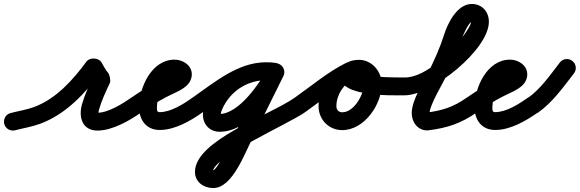

<svg xmlns="http://www.w3.org/2000/svg" viewBox="-58 -607 2926 969"><path d="M18.5 50.5C18.5 50.5 18.5 50.5 18.5 50.5C61.1 39.3 104.1 32.8 145.9 17.2C274.3 -30.6 371.9 -135.4 451.3 -243.3C459.1 -254.1 437 -260.6 414.6 -261.6C392.2 -262.6 369.6 -258 376.5 -246.7C391 -222.8 405.3 -192.9 426.1 -174.4C430.5 -170.4 429.1 -186.3 425.9 -201.8C422.7 -217.3 417.7 -232.4 415.2 -227C392.8 -179 370.3 -131.5 355.7 -80.4C337.9 -17.8 355.7 52 434 52C509.4 52 596 1.7 655.8 -40.1C676.2 -54.4 681.1 -82.5 666.9 -102.8C652.6 -123.2 624.5 -128.1 604.2 -113.9C604.2 -113.9 604.2 -113.9 604.2 -113.9C561.2 -83.8 488.6 -38 434 -38C427.4 -38 436.3 -36.3 438.7 -30.6C439.8 -28.2 438.5 -36 438.8 -38.7C439.4 -44.4 440.7 -50.1 442.3 -55.6C455.5 -102.1 476.4 -145.4 496.8 -189C499.3 -194.4 498.8 -205.6 496.6 -216.4C494.3 -227.2 490.3 -237.7 485.9 -241.6C477.8 -248.8 462.9 -277.8 453.5 -293.3C446.6 -304.7 431.8 -310.9 416.8 -311.6C401.9 -312.3 386.6 -307.4 378.7 -296.7C310.4 -203.7 225.6 -108.5 114.6 -67.1C75.8 -52.7 35.3 -47 -4.5 -36.5C-28.5 -30.2 -42.8 -5.6 -36.5 18.5C-30.2 42.5 -5.6 56.8 18.5 50.5Z M655.8 -40.1C655.8 -40.1 655.8 -40.1 655.8 -40.1C695.1 -67.6 735.9 -93 778.2 -115.7C812.7 -134.2 859.9 -150.3 887.6 -178.2C902 -192.8 910 -211.4 910 -232C910 -277.8 864.8 -306 823 -306C707.2 -306 644 -165.9 644 -66C644 -2.3 679.6 49 748 49C825.3 49 903.9 2.8 964.9 -40.2C985.2 -54.5 990.1 -82.6 975.8 -102.9C961.5 -123.2 933.4 -128.1 913.1 -113.8C868.9 -82.7 804.8 -41 748 -41C732.6 -41 734 -52.2 734 -66C734 -112 764 -216 823 -216C831.4 -216 823.4 -215 820.8 -225.7C819.8 -229.5 820 -232.5 820 -232C820 -231.2 820.3 -236 822.1 -239.4C824.2 -243.2 795.7 -225.6 790 -222.7C725.3 -190.4 663.6 -155.3 604.2 -113.9C583.9 -99.7 578.9 -71.6 593.1 -51.2C607.3 -30.9 635.4 -25.9 655.8 -40.1Z M902.1 -51.3C916.3 -30.9 944.4 -25.9 964.7 -40.1C1058.5 -105.5 1166.5 -202.8 1285.3 -202.8C1297.6 -202.8 1309.4 -201.8 1321.5 -200.3C1346.1 -197.3 1368.6 -214.8 1371.7 -239.5C1374.7 -264.1 1357.2 -286.6 1332.5 -289.7C1332.5 -289.7 1332.5 -289.7 1332.5 -289.7C1316.7 -291.6 1301.3 -292.8 1285.3 -292.8C1142.7 -292.8 1024.7 -191.6 913.3 -113.9C892.9 -99.7 887.9 -71.6 902.1 -51.3ZM1333.4 -289.5C1333.4 -289.5 1333.4 -289.5 1333.4 -289.5C1318.6 -291.7 1304.2 -292.7 1289.2 -292.7C1165.9 -292.7 1054.7 -228.3 995.1 -120.3C980.1 -93.2 966.1 -60 966.1 -28.4C966.1 21.2 1000.4 58 1050.7 58C1191.6 58 1318.3 -112.2 1372.5 -223.3C1383.3 -245.6 1374.1 -272.6 1351.7 -283.5C1329.4 -294.3 1302.4 -285.1 1291.5 -262.7C1255.9 -189.6 1147.3 -32 1050.7 -32C1050.3 -32 1056.1 -22.1 1056.1 -28.4C1056.1 -43.6 1066.8 -64.1 1073.9 -76.9C1117.8 -156.3 1198.6 -202.7 1289.2 -202.7C1299.9 -202.7 1310.1 -202 1320.6 -200.5C1345.2 -196.9 1368 -214 1371.5 -238.6C1375.1 -263.2 1358 -286 1333.4 -289.5ZM1351.9 -283.3C1329.7 -294.4 1302.7 -285.2 1291.7 -262.9C1240.7 -159.9 1189.8 -56.9 1138.7 46C1138.7 46 1138.9 45.6 1139.1 45.2C1139.3 44.9 1139.5 44.5 1139.5 44.5C1116 87.5 1039 252.1 1017.8 252.1C1010 252.1 1009.2 247.6 1013.5 254C1014.8 255.9 1016 262.6 1016 260.4C1016 185.3 1394.4 20.5 1480.9 -40.2C1501.2 -54.5 1506.1 -82.5 1491.8 -102.9C1477.5 -123.2 1449.5 -128.1 1429.1 -113.8C1429.1 -113.8 1429.1 -113.8 1429.1 -113.8C1300.9 -23.8 926 101 926 260.4C926 311.8 970.2 342.1 1017.8 342.1C1116.7 342.1 1176.1 165.5 1218.5 87.5C1218.5 87.5 1218.7 87.1 1218.9 86.8C1219.1 86.4 1219.3 86 1219.3 86C1270.4 -17 1321.4 -120 1372.3 -223.1C1383.4 -245.3 1374.2 -272.3 1351.9 -283.3Z M1418.1 -51.2C1432.3 -30.9 1460.4 -25.9 1480.8 -40.1C1561 -96.1 1641.5 -166.2 1729.1 -209C1751.5 -219.9 1760.7 -246.9 1749.8 -269.2C1738.9 -291.6 1711.9 -300.8 1689.6 -289.9C1689.6 -289.9 1689.6 -289.9 1689.6 -289.9C1597.3 -244.8 1513.6 -172.8 1429.2 -113.9C1408.9 -99.7 1403.9 -71.6 1418.1 -51.2ZM1690.4 -290.3C1690.4 -290.3 1690.4 -290.3 1690.4 -290.3C1607 -251.6 1549.7 -163.2 1549.7 -71.2C1549.7 -3.7 1601.1 49.7 1669.2 49.7C1780.9 49.7 1868.6 -79.7 1868.6 -182.5C1868.6 -245.6 1819.2 -305 1754 -305C1716.1 -305 1676.3 -292.3 1662.5 -252.9C1662.5 -252.9 1662.6 -252.9 1662.6 -253C1662.6 -253.1 1662.6 -253.1 1662.6 -253.1C1612.9 -113.8 1918.8 -126.1 1986 -126C2010.8 -126 2031 -146.1 2031 -171C2031 -195.8 2010.9 -216 1986 -216C1986 -216 1986 -216 1986 -216C1922.8 -216.1 1857.6 -216.3 1795 -226.3C1776.9 -229.2 1759.4 -232.7 1743.1 -241.2C1743.2 -241 1743.4 -240.9 1743.5 -240.7C1746.9 -235.9 1748.2 -231.9 1748 -225.8C1747.8 -224.8 1747.6 -223.8 1747.4 -222.9C1747.4 -222.8 1747.4 -222.8 1747.4 -222.9C1747.4 -222.9 1747.4 -223.1 1747.5 -223.1C1748.6 -226.3 1744.3 -217 1741.7 -214.8C1737.5 -211.4 1750 -215 1754 -215C1768.7 -215 1778.6 -195.5 1778.6 -182.5C1778.6 -130.4 1729.3 -40.3 1669.2 -40.3C1650.7 -40.3 1639.7 -53 1639.7 -71.2C1639.7 -128.3 1676.5 -184.6 1728.3 -208.6C1750.8 -219.1 1760.7 -245.8 1750.2 -268.4C1739.7 -290.9 1713 -300.8 1690.4 -290.3Z M1941 -171C1941 -146.1 1961.2 -126 1986 -126C2120.4 -126.1 2409.3 -355.2 2409.3 -497.1C2409.3 -547.9 2375 -586.9 2323.2 -586.9C2248.8 -586.9 2201.2 -489.7 2182.1 -428.5C2162 -364.5 2133.8 -303.3 2104.4 -243.2C2076.4 -186.3 2019.9 -100.6 2019.9 -36C2019.9 9.1 2050 51.1 2097.8 51.1C2097.9 51.1 2099.2 51 2100.6 50.9C2102 50.9 2103.3 50.8 2103.4 50.8C2198.3 38.9 2268.5 16.3 2348.9 -40.2C2369.2 -54.5 2374.1 -82.6 2359.8 -102.9C2345.5 -123.2 2317.4 -128.1 2297.1 -113.8C2228.7 -65.7 2172.3 -48.5 2092.2 -38.5C2092.2 -38.5 2093.6 -38.6 2095 -38.7C2096.4 -38.8 2097.9 -38.9 2097.8 -38.9C2095.8 -38.9 2101.9 -38.7 2103.8 -37.9C2110 -35.3 2109.9 -27.8 2109.9 -36C2109.9 -76.3 2177.6 -187.6 2196.2 -226.4C2223.5 -283.2 2249.1 -341.3 2267.9 -401.5C2273.5 -419.4 2308.3 -496.9 2323.2 -496.9C2325.6 -496.9 2322.7 -497.4 2321.5 -498.5C2317.2 -502.2 2319.3 -504.2 2319.3 -497.1C2319.3 -480.5 2298 -451.2 2289.2 -438.5C2231.8 -356.1 2094.2 -216.1 1986 -216C1961.1 -216 1941 -195.8 1941 -171Z M2348.8 -40.1C2348.8 -40.1 2348.8 -40.1 2348.8 -40.1C2388.1 -67.6 2428.9 -93 2471.2 -115.7C2505.7 -134.2 2552.9 -150.3 2580.6 -178.2C2595 -192.8 2603 -211.4 2603 -232C2603 -277.8 2557.8 -306 2516 -306C2400.2 -306 2337 -165.9 2337 -66C2337 -2.3 2372.6 49 2441 49C2518.3 49 2596.9 2.8 2657.9 -40.2C2678.2 -54.5 2683.1 -82.6 2668.8 -102.9C2654.5 -123.2 2626.4 -128.1 2606.1 -113.8C2561.9 -82.7 2497.8 -41 2441 -41C2425.6 -41 2427 -52.2 2427 -66C2427 -112 2457 -216 2516 -216C2524.4 -216 2516.4 -215 2513.8 -225.7C2512.8 -229.5 2513 -232.5 2513 -232C2513 -231.2 2513.3 -236 2515.1 -239.4C2517.2 -243.2 2488.7 -225.6 2483 -222.7C2418.3 -190.4 2356.6 -155.3 2297.2 -113.9C2276.9 -99.7 2271.9 -71.6 2286.1 -51.2C2300.3 -30.9 2328.4 -25.9 2348.8 -40.1Z M2658.1 -39C2658.1 -39 2658.1 -39 2658.1 -39C2731.4 -91.1 2783.9 -166.2 2838.5 -236.4C2853.8 -256 2850.2 -284.3 2830.6 -299.5C2811 -314.8 2782.7 -311.2 2767.5 -291.6C2767.5 -291.6 2767.5 -291.6 2767.5 -291.6C2718.6 -228.7 2671.5 -158.9 2605.9 -112.3C2585.7 -97.9 2580.9 -69.9 2595.3 -49.6C2609.7 -29.3 2637.8 -24.6 2658.1 -39Z"/></svg>

Font: FRB American Cursive Guidelines Black
Style: Bold Italic
Weight: 900
Italic angle: -25°
Version: Version 2.0;Modular Font Editor K font №1